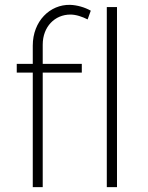

<svg xmlns="http://www.w3.org/2000/svg" viewBox="-20 -771 611 791"><path d="M115 -583V-508H49V-472H115V0H156V-472H317V-508H156V-587C156 -661 206 -711 270 -711C294 -711 319 -702 341 -691L354 -727C329 -741 298 -750 269 -751C186 -753 115 -684 115 -583ZM420 -742V0H462V-742Z"/></svg>

Font: Montserrat arm ExtraLight
Style: Regular
Weight: 275
Designer: Julieta Ulanovsky
Foundry: Julieta Ulanovsky
Version: Version 6.000;PS 006.000;hotconv 1.0.88;makeotf.lib2.5.64775